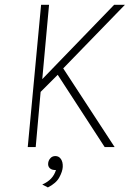

<svg xmlns="http://www.w3.org/2000/svg" viewBox="-20 -628 554 820"><path d="M155.5 -607.5H189.5L160.5 -290L467.5 -607.5H513.5L250 -336L469.5 0H427L226.5 -308.5L153.5 -235.5L132.5 0H98.5ZM184.5 172.5 160.5 160Q183.5 150 198 134.8Q212.5 119.5 219 98Q202 99 192.8 90.5Q183.5 82 186 66.5Q188 55 196 46.8Q204 38.5 216.5 38.5Q231.5 38.5 240.2 51.2Q249 64 248 85Q247 104 233.5 129.2Q220 154.5 184.5 172.5Z"/></svg>

Font: Karla ExtraLight
Style: Italic
Weight: 250
Italic angle: -8°
Designer: Jonathan Pinhorn
Version: Version 2.004;gftools[0.9.33]